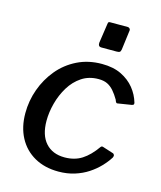

<svg xmlns="http://www.w3.org/2000/svg" viewBox="-113 -824 770 916"><g transform="rotate(15 272.5 -366.0)"><path d="M331 -540Q388 -540 427.5 -520.5Q467 -501 492 -470Q517 -439 528 -401Q529 -395 527.5 -392.5Q526 -390 519 -388L450 -377Q446 -376 443 -380.5Q440 -385 438 -392Q424 -416 409.5 -432.5Q395 -449 377.5 -457.5Q360 -466 334 -466Q287 -466 251.5 -442.5Q216 -419 192.5 -380.5Q169 -342 157 -297Q145 -252 145 -210Q145 -139 179 -101Q213 -63 273 -63Q322 -63 358 -86Q394 -109 427 -156Q432 -162 441 -158L491 -142Q495 -141 497.5 -135.5Q500 -130 496 -122Q481 -98 458.5 -74.5Q436 -51 407 -32Q378 -13 341.5 -1.5Q305 10 262 10Q194 10 143.5 -18.5Q93 -47 65.5 -98.5Q38 -150 38 -219Q38 -280 58.5 -337Q79 -394 117 -440Q155 -486 209.5 -513Q264 -540 331 -540ZM416 -724 404 -631Q402 -621 398 -618Q394 -615 382 -615H308Q298 -615 294.5 -620.5Q291 -626 292 -635L306 -730Q307 -738 309 -740Q311 -742 318 -742H404Q410 -742 414 -737Q418 -732 416 -724Z"/></g></svg>

Font: Libre Franklin Medium
Style: Italic
Weight: 500
Italic angle: -8°
Designer: Pablo Impallari, Rodrigo Fuenzalida, Nhung Nguyen
Foundry: Impallari Type
Version: Version 3.000